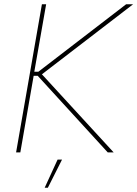

<svg xmlns="http://www.w3.org/2000/svg" viewBox="-20 -720 649 907"><path d="M489 0H517L178 -369L609 -700H576L161 -381H142L198 -700H178L56 0H76L139 -362H158ZM191 167H206L273 34H252Z"/></svg>

Font: Fixel Text 20240404 Thin
Style: Italic
Weight: 100
Width: 4
Italic angle: -10°
Designer: AlfaBravo + MacPaw
Foundry: Kyrylo Tkachov, Marchela Mozhyna, Serhii Makarenko, Maria Weinstein, Zakhar Kryvoshyya
Version: Version 1.211;Glyphs 3.2 (3225)